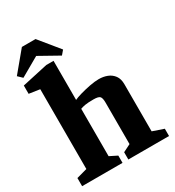

<svg xmlns="http://www.w3.org/2000/svg" viewBox="-210 -1021 1044 1144"><g transform="rotate(-30 312.0 -449.0)"><path d="M15 0V-56L88 -76V-625L14 -636V-693L191 -732H241V-463Q257 -471 288.5 -480Q320 -489 355.5 -496Q391 -503 419 -503Q451 -503 477.5 -492.5Q504 -482 520.5 -459.5Q537 -437 537 -400V-76L613 -50V0H333V-50L385 -76V-361Q385 -393 375.5 -403.5Q366 -414 332 -414Q293 -414 273.5 -410.5Q254 -407 241 -402V-76L293 -50V0ZM35 -734 6 -762 119 -898H213L324 -762L300 -734L166 -809Z"/></g></svg>

Font: Manuale ExtraBold
Style: Regular
Weight: 800
Version: Version 1.002